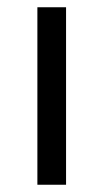

<svg xmlns="http://www.w3.org/2000/svg" viewBox="-20 -509 285 529"><path d="M83 0V-489H162V0Z"/></svg>

Font: Space Grotesk
Style: Regular
Weight: 400
Designer: Florian Karsten
Foundry: Florian Karsten
Version: Version 2.000